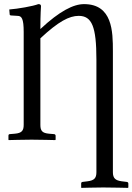

<svg xmlns="http://www.w3.org/2000/svg" viewBox="-20 -678 643 932"><path d="M528 -430C528 -525 526 -658 388 -658C337 -658 270 -625 176 -537V-543C176 -608 179 -648 179 -648C179 -655 175 -658 166 -658C141 -648 66 -635 25 -632L27 -608C27 -605 30 -603 33 -603L65 -601C85 -601 95 -588 95 -523V-72C95 -43 85 -32 52 -29L28 -27C23 -27 21 -24 21 -19V0L22 2C22 2 98 0 133 0C172 0 248 2 248 2L250 0V-19C250 -24 246 -27 242 -27L218 -29C185 -32 176 -43 176 -72V-492C264 -574 316 -601 362 -601C426 -601 448 -549 448 -389V158C448 187 437 198 405 202L381 205C376 206 374 208 374 213V232L375 234C375 234 445 232 481 232C520 232 601 234 601 234L603 232V213C603 208 599 205 595 205L571 202C540 198 528 187 528 158Z"/></svg>

Font: Libertinus Sans
Style: Regular
Weight: 400
Designer: Philipp H. Poll, Khaled Hosny
Foundry: Caleb Maclennan
Version: Version 7.050;RELEASE